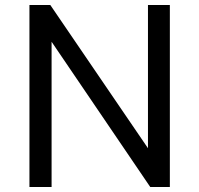

<svg xmlns="http://www.w3.org/2000/svg" viewBox="-20 -743 789 763"><path d="M568 -723V-154L180 -723H97V0H185V-577L577 0H655V-723Z"/></svg>

Font: United Sans
Style: Regular
Weight: 400
Designer: Pablo Impallari, Rodrigo Fuenzalida (Modified by Dan O. Williams)
Version: Version 1.000;PS 001.000;hotconv 1.0.88;makeotf.lib2.5.64775